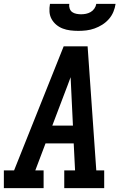

<svg xmlns="http://www.w3.org/2000/svg" viewBox="-27 -975 647 995"><path d="M-7 0V-92H46L303 -735H427L472 -92H513V0H306V-92H362L355 -232H209L156 -92H199V0ZM244 -324H351L343 -490Q342 -511 341 -532Q340 -553 339 -575Q331 -553 323 -532Q315 -511 307 -490ZM379 -815Q358 -815 337.5 -817.5Q317 -820 298.5 -827Q280 -834 265 -846.5Q250 -859 240.5 -876Q231 -893 229.5 -913.5Q228 -934 232 -955H332Q330 -943 334 -931Q338 -919 347 -912.5Q356 -906 368.5 -903.5Q381 -901 393 -901Q406 -901 418.5 -903.5Q431 -906 442.5 -912.5Q454 -919 462 -930.5Q470 -942 472 -955H572Q569 -934 560.5 -913.5Q552 -893 537 -876Q522 -859 503 -847Q484 -835 463 -827.5Q442 -820 421 -817.5Q400 -815 379 -815Z"/></svg>

Font: Iosevka Slab Semibold Extended
Style: Italic
Weight: 600
Width: 7
Italic angle: -9°
Monospace: yes
Designer: Belleve Invis
Foundry: Belleve Invis
Version: Version 11.1.0; ttfautohint (v1.8.3)